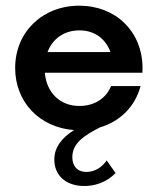

<svg xmlns="http://www.w3.org/2000/svg" viewBox="-20 -440 543 661"><path d="M470.7 -208.5C469.2 -332 378.4 -420.4 252.9 -420.4C126.5 -420.4 32.2 -330.1 32.2 -206.1C32.2 -88.4 116.2 -1 234.9 7.8C194.8 33.2 167 65.4 167 109.4C167 161.1 202.6 196.8 261.7 200.2C304.7 202.6 347.2 187.5 377.9 155.8L347.2 112.3C331.1 136.7 305.2 151.9 277.3 151.9C246.6 151.9 229 132.3 229 101.1C229 52.7 270 26.4 324.2 -1.5C395.5 -22.5 445.8 -75.2 463.9 -143.6H362.3C345.7 -102.1 305.7 -75.2 253.4 -75.2C185.5 -75.2 140.1 -122.1 134.3 -189.5H470.2ZM253.4 -335.4C306.2 -335.4 343.3 -306.6 360.4 -260.7H143.6C160.6 -305.7 199.7 -335.4 253.4 -335.4Z"/></svg>

Font: Now SemiBold
Style: Regular
Weight: 600
Designer: Alfredo Marco Pradil
Foundry: Alfredo Marco Pradil
Version: Version 1.200;hotconv 1.0.109;makeotfexe 2.5.65596